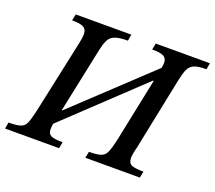

<svg xmlns="http://www.w3.org/2000/svg" viewBox="-127 -808 1076 960"><g transform="rotate(20 410.5 -328.5)"><path d="M272 0H-15L-9 -34Q34 -34 54.5 -41Q75 -48 84 -69.5Q93 -91 103 -135L186 -522Q190 -539 192 -553Q194 -567 194 -578Q194 -603 177 -613Q160 -623 115 -623L122 -657H418L412 -623Q365 -623 342 -613.5Q319 -604 309 -582Q299 -560 291 -521L220 -183H223L617 -553Q620 -570 620 -580Q620 -603 604 -613Q588 -623 541 -623L548 -657H836L830 -623Q785 -623 764 -613.5Q743 -604 733.5 -582Q724 -560 716 -521L637 -135Q636 -131 634 -124Q631 -110 629 -98.5Q627 -87 627 -78Q627 -51 644.5 -42.5Q662 -34 709 -34L702 0H412L419 -34Q461 -34 481.5 -41Q502 -48 511.5 -69.5Q521 -91 531 -135L602 -478H598L203 -105Q200 -88 200 -75Q200 -51 216.5 -42.5Q233 -34 279 -34Z"/></g></svg>

Font: STIX Two Text Medium
Style: Italic
Weight: 500
Italic angle: -12°
Designer: Ross Mills, John Hudson & Paul Hanslow, Tiro Typeworks Ltd; with prior portions MicroPress Inc. and Coen Hoffman, Elsevi
Foundry: Tiro Typeworks Ltd
Version: Version 2.13 b171